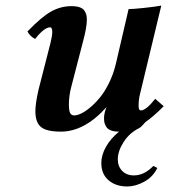

<svg xmlns="http://www.w3.org/2000/svg" viewBox="-20 -466 612 694"><path d="M439.9 208Q398.4 208 372.3 185.5Q346.2 163.1 346.2 123Q346.2 94.7 363 64.7Q379.9 34.7 410.2 9.8Q392.1 9.8 380.4 5.1Q368.7 0.5 363.8 -8.1Q358.9 -16.6 357.4 -23.4Q356 -30.3 356 -39.1Q356 -57.1 365.2 -79.1Q285.6 9.8 200.2 9.8Q147.9 9.8 127.9 -7.1Q107.9 -23.9 107.9 -64Q107.9 -91.8 119.1 -141.1L162.1 -309.1Q168.9 -335.9 168.9 -351.1Q168.9 -367.2 161.1 -367.2Q140.1 -367.2 106.9 -325.2Q89.4 -334 79.1 -352.1Q129.9 -404.8 164.6 -424.3Q199.2 -443.8 238.8 -443.8Q257.3 -443.8 269.3 -439.2Q281.2 -434.6 286.1 -426Q291 -417.5 292.5 -410.6Q293.9 -403.8 293.9 -395Q293.9 -366.7 279.8 -314.9L237.8 -152.8Q229 -120.1 229 -87.9Q229 -67.4 233.2 -58.1Q237.3 -48.8 249 -48.8Q258.3 -48.8 272.7 -55.4Q287.1 -62 305.4 -77.1Q323.7 -92.3 341.1 -113.3Q358.4 -134.3 374.3 -166.5Q390.1 -198.7 398.9 -235.8L444.8 -433.1Q459.5 -433.1 499.5 -437.3Q539.6 -441.4 563 -445.8L485.8 -125Q481 -106 481 -83Q481 -66.9 488.8 -66.9Q508.3 -66.9 541 -108.9L571.8 -82Q532.7 -43 505.9 -24.9Q490.7 -6.8 482.9 -2.9Q448.2 14.2 427 47.1Q405.8 80.1 405.8 109.9Q405.8 135.3 421.6 151.6Q437.5 168 463.9 168Q501.5 168 534.2 133.8L548.8 141.1Q532.7 173.8 501.2 190.9Q469.7 208 439.9 208Z"/></svg>

Font: Linux Libertine
Style: Bold Italic
Weight: 700
Italic angle: -11.5°
Designer: Philipp H. Poll
Foundry: Philipp H. Poll
Version: Version 4.0.5